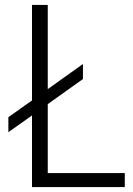

<svg xmlns="http://www.w3.org/2000/svg" viewBox="-20 -760 541 780"><path d="M14 -284 110 -352V-740H174V-398L317 -500V-439L174 -337V-57H487V0H110V-291L14 -223Z"/></svg>

Font: Encode Sans Narrow
Style: Light
Weight: 300
Designer: Pablo Impallari, Andres Torresi
Foundry: Pablo Impallari, Andres Torresi
Version: Version 1.000; ttfautohint (v1.00) -l 8 -r 50 -G 200 -x 14 -